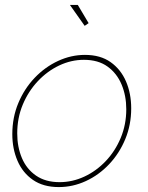

<svg xmlns="http://www.w3.org/2000/svg" viewBox="-20 -750 601 780"><path d="M219 10Q156 10 114 -19Q72 -48 51 -97Q30 -146 30 -205Q30 -273 54.5 -331.5Q79 -390 121 -434Q163 -478 216 -502.5Q269 -527 325 -527Q388 -527 429.5 -497.5Q471 -468 492 -419Q513 -370 513 -310Q513 -243 489 -185Q465 -127 423.5 -83Q382 -39 329 -14.5Q276 10 219 10ZM222 -10Q274 -10 322.5 -32.5Q371 -55 409.5 -95.5Q448 -136 470.5 -190Q493 -244 493 -306Q493 -361 474 -406.5Q455 -452 417 -479.5Q379 -507 321 -507Q269 -507 220.5 -484Q172 -461 133.5 -420Q95 -379 72.5 -325Q50 -271 50 -208Q50 -153 69 -108Q88 -63 126.5 -36.5Q165 -10 222 -10ZM264 -730H296L340 -656L324 -645Z"/></svg>

Font: Raleway Thin Thin
Style: Italic
Weight: 250
Italic angle: -12°
Version: Version 4.026